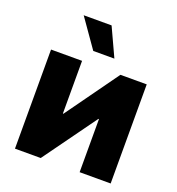

<svg xmlns="http://www.w3.org/2000/svg" viewBox="-137 -875 906 985"><g transform="rotate(20 316.0 -382.0)"><path d="M577.1 0H407.7V-290H404.8L195.3 0H54.7V-541H224.1V-253.4H227.1L433.6 -541H577.1ZM260.7 -608.4 151.9 -763.7H304.2L376 -608.4Z"/></g></svg>

Font: Inter 17pt ExtraBold
Style: Regular
Weight: 800
Version: Version 4.001;git-66647c0bb